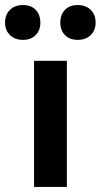

<svg xmlns="http://www.w3.org/2000/svg" viewBox="-65 -741 399 761"><path d="M70 -500H200V0H70ZM-45 -651Q-45 -683 -25.5 -702Q-6 -721 26 -721Q58 -721 76.5 -702Q95 -683 95 -651Q95 -621 76.5 -602Q58 -583 26 -583Q-6 -583 -25.5 -602Q-45 -621 -45 -651ZM174 -651Q174 -683 192.5 -702Q211 -721 243 -721Q275 -721 294.5 -702Q314 -683 314 -651Q314 -621 294.5 -602Q275 -583 243 -583Q211 -583 192.5 -602Q174 -621 174 -651Z"/></svg>

Font: PTSans
Style: Bold
Weight: 700
Designer: A.Korolkova, O.Umpeleva, V.Yefimov
Foundry: ParaType Ltd
Version: Version 2.003W OFL